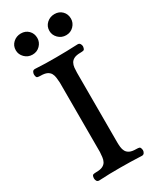

<svg xmlns="http://www.w3.org/2000/svg" viewBox="-209 -884 782 950"><g transform="rotate(-30 182.0 -409.0)"><path d="M231 -117Q231 -103 232.5 -89Q234 -75 240 -64Q246 -53 259 -46.5Q272 -40 296 -40Q307 -40 313.5 -38Q320 -36 322 -19Q322 -11 317.5 -4Q313 3 304 3Q239 0 180 0Q150 0 121 0.5Q92 1 60 3Q50 3 46 -4Q42 -11 42 -19Q43 -36 50 -38Q57 -40 67 -40Q91 -40 104 -46.5Q117 -53 123 -64Q129 -75 130.5 -89Q132 -103 133 -117V-514Q132 -528 130.5 -542Q129 -556 123 -567Q117 -578 104 -584.5Q91 -591 67 -591Q57 -591 50 -593Q43 -595 42 -612Q42 -620 46 -627Q50 -634 60 -634Q92 -632 120.5 -631.5Q149 -631 179 -631Q239 -631 304 -634Q313 -634 317.5 -627Q322 -620 322 -612Q320 -595 313.5 -593Q307 -591 296 -591Q272 -591 259 -584.5Q246 -578 240 -567Q234 -556 232.5 -542Q231 -528 231 -514ZM87 -821Q113 -821 130 -804Q147 -787 147 -761Q147 -737 129.5 -719Q112 -701 86 -701Q60 -701 42 -719Q24 -737 24 -761Q24 -787 42.5 -804Q61 -821 87 -821ZM279 -821Q305 -821 322 -804Q339 -787 339 -761Q339 -737 321.5 -719Q304 -701 278 -701Q252 -701 234 -719Q216 -737 216 -761Q216 -787 234.5 -804Q253 -821 279 -821Z"/></g></svg>

Font: Alice
Style: Regular
Weight: 400
Designer: Cyreal (www.cyreal.org)
Foundry: Cyreal (www.cyreal.org)
Version: Version 1.010